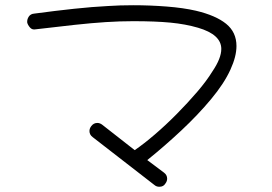

<svg xmlns="http://www.w3.org/2000/svg" viewBox="-20 -623 1040 734"><path d="M570 84 334 -99Q322 -108 322 -122Q322 -132 329 -141Q338 -153 352 -153Q362 -153 371 -146L495 -49Q530 -73 572 -109Q614 -145 656 -187.5Q698 -230 734 -272Q770 -314 792 -350Q826 -400 826 -436Q826 -491 737 -517Q689 -531 631.5 -536.5Q574 -542 489 -542Q438 -542 384 -538.5Q330 -535 265.5 -528Q201 -521 117 -511Q103 -508 94.5 -518Q86 -528 84 -537Q83 -549 90 -559.5Q97 -570 111 -571Q193 -582 263.5 -589.5Q334 -597 393 -600Q438 -603 489 -603Q554 -603 617.5 -598Q681 -593 729 -582Q805 -564 844.5 -532Q884 -500 884 -447Q884 -407 861 -357Q837 -304 787 -244Q737 -184 673.5 -124.5Q610 -65 543 -11L607 37Q619 46 619 60Q619 70 612 79Q605 91 589 91Q578 91 570 84Z"/></svg>

Font: Hachi Maru Pop
Style: Regular
Weight: 400
Designer: Nontynet
Foundry: Nontynet
Version: Version 1.300